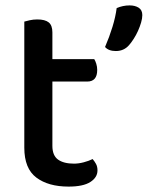

<svg xmlns="http://www.w3.org/2000/svg" viewBox="-20 -677 547 711"><path d="M174 -137Q174 -101 195 -86Q216 -71 254 -71Q271 -71 290 -76Q309 -81 323 -88Q330 -80 335.5 -70Q341 -60 341 -46Q341 -20 314.5 -3Q288 14 234 14Q159 14 114.5 -19.5Q70 -53 70 -130V-597Q77 -599 90 -602Q103 -605 118 -605Q147 -605 160.5 -594Q174 -583 174 -557V-458H329Q333 -452 336.5 -441Q340 -430 340 -418Q340 -375 303 -375H174ZM458 -510Q439 -488 409 -488Q382 -488 369 -503Q385 -540 396.5 -577.5Q408 -615 412 -647Q435 -657 460 -657Q480 -657 493.5 -648.5Q507 -640 507 -621Q507 -609 502.5 -593.5Q498 -578 491 -562.5Q484 -547 475 -533Q466 -519 458 -510Z"/></svg>

Font: Baloo Thambi 2 Medium
Style: Regular
Weight: 500
Designer: Aadarsh Rajan and Ek Type
Foundry: Ek Type
Version: Version 1.640;hotconv 1.0.111;makeotfexe 2.5.65597; ttfautoh